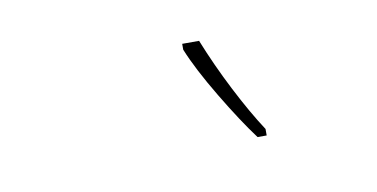

<svg xmlns="http://www.w3.org/2000/svg" viewBox="-33 -831 571 291"><g transform="rotate(-10 252.5 -685.5)"><path d="M345 -606H359V-616Q340 -645 319.5 -685Q299 -725 283 -765H257V-756Q270 -724 297 -679Q324 -634 345 -606Z"/></g></svg>

Font: Noto Sans UI SemiCondensed Thin
Style: Italic
Weight: 250
Width: 4
Italic angle: -12°
Designer: Monotype Design Team
Foundry: Monotype Imaging Inc.
Version: Version 1.901